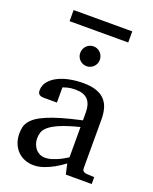

<svg xmlns="http://www.w3.org/2000/svg" viewBox="-157 -932 823 1031"><g transform="rotate(20 254.5 -416.5)"><path d="M331.1 -267.1Q263.7 -250 224.1 -233.4Q184.6 -216.8 164.3 -200Q144 -183.1 138.4 -165.8Q132.8 -148.4 132.8 -129.9Q132.8 -114.3 137.9 -99.4Q143.1 -84.5 152.6 -72.8Q162.1 -61 176 -54Q189.9 -46.9 208 -46.9Q228 -46.9 249.8 -54.2Q271.5 -61.5 289.6 -70.3Q310.5 -80.6 331.1 -94.2ZM344.2 0 331.1 -59.1Q304.7 -39.1 276.9 -23.4Q264.6 -16.6 251 -10.3Q237.3 -3.9 222.9 1.2Q208.5 6.3 193.6 9.3Q178.7 12.2 164.1 12.2Q136.7 12.2 113 2.9Q89.4 -6.3 71.8 -23.9Q54.2 -41.5 44.2 -66.4Q34.2 -91.3 34.2 -123Q34.2 -141.6 37.8 -158.2Q41.5 -174.8 52.7 -190.4Q64 -206.1 84.2 -220.5Q104.5 -234.9 137.5 -249Q170.4 -263.2 218 -277.1Q265.6 -291 331.1 -305.2V-348.1Q331.1 -398.4 308.6 -422.6Q286.1 -446.8 237.8 -446.8Q211.4 -446.8 192.9 -441.9Q174.3 -437 167 -434.1V-347.2H94.2Q87.4 -347.2 80.8 -348.1Q74.2 -349.1 68.8 -352.3Q63.5 -355.5 60.3 -361.1Q57.1 -366.7 57.1 -376Q57.1 -406.7 75.7 -429Q94.2 -451.2 124 -465.8Q153.8 -480.5 190.9 -487.3Q228 -494.1 265.1 -494.1Q311.5 -494.1 342 -482.9Q372.6 -471.7 390.4 -451.7Q408.2 -431.6 415.5 -404.3Q422.9 -377 422.9 -344.2V-64Q422.9 -54.7 429 -48.8Q435.1 -43 443.8 -42L492.2 -39.1V0ZM81.5 -781.2V-844.7H416.5V-781.2ZM305.2 -641.1Q305.2 -629.4 300.8 -619.1Q296.4 -608.9 288.8 -601.3Q281.2 -593.8 271.2 -589.4Q261.2 -585 249.5 -585Q237.8 -585 227.5 -589.4Q217.3 -593.8 209.7 -601.3Q202.1 -608.9 197.8 -619.1Q193.4 -629.4 193.4 -641.1Q193.4 -652.8 197.8 -663.3Q202.1 -673.8 209.7 -681.6Q217.3 -689.5 227.5 -693.8Q237.8 -698.2 249.5 -698.2Q261.2 -698.2 271.2 -693.8Q281.2 -689.5 288.8 -681.6Q296.4 -673.8 300.8 -663.3Q305.2 -652.8 305.2 -641.1Z"/></g></svg>

Font: Charis SIL APac
Style: Regular
Weight: 400
Foundry: SIL International
Version: Version 5.000